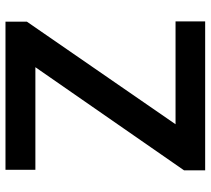

<svg xmlns="http://www.w3.org/2000/svg" viewBox="-54 -714 768 700"><g transform="rotate(-90 330.0 -364.0)"><path d="M59 0H602V-108H227L601 -650V-728H61V-619H435L59 -77Z"/></g></svg>

Font: Wafeq Semi Bold
Style: Regular
Weight: 600
Designer: Rasmus Andersson & Azza Alameddine
Foundry: Google & TypeTogether
Version: Version 3.000;January 28, 2025;FontCreator 15.0.0.3014 64-bi